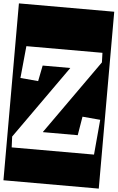

<svg xmlns="http://www.w3.org/2000/svg" viewBox="-80 -963 749 1222"><g transform="rotate(5 294.5 -352.0)"><path d="M-10 213V-917H599V213ZM24 0H550L570 -224L456 -234L436 -114H214V-116L549 -589L547 -650H61L41 -445L155 -435L175 -536H351V-535L21 -69Z"/></g></svg>

Font: Zilla Slab Highlight
Style: Bold
Weight: 700
Designer: Typotheque Type Foundry
Foundry: Typotheque type foundry
Version: Version 1.1; 2017; ttfautohint (v1.6)